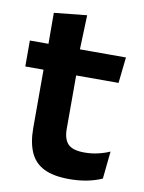

<svg xmlns="http://www.w3.org/2000/svg" viewBox="-75 -673 551 736"><g transform="rotate(10 200.5 -305.0)"><path d="M246 10.5Q183.5 10.5 146.2 -8.2Q109 -27 92.5 -65Q76 -103 76 -158.5V-444.5H203V-177.5Q203 -137.5 221.2 -118.8Q239.5 -100 285.5 -100Q312.5 -100 337.5 -105.8Q362.5 -111.5 383.5 -121L372.5 -14Q347.5 -2.5 315.2 4Q283 10.5 246 10.5ZM5 -385.5V-486.5H379L368 -385.5ZM77.5 -477 77 -607 204.5 -620 199.5 -477Z"/></g></svg>

Font: Anek Bangla SemiBold
Style: Regular
Weight: 600
Designer: Sulekha Rajkumar (Bangla), Yesha Goshar (Latin)
Foundry: Ek Type
Version: Version 1.003